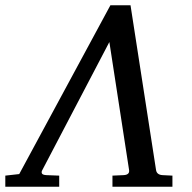

<svg xmlns="http://www.w3.org/2000/svg" viewBox="-65 -707 728 727"><path d="M-44.9 0V-42L7.8 -47.9L353 -687H429.2L525.9 -63Q528.8 -45.4 549.8 -43.9L587.9 -42V0H360.8V-42L403.8 -43.9Q426.3 -45.4 423.8 -63L349.1 -547.9L95.2 -63Q91.3 -56.6 93.5 -50.8Q95.7 -44.9 109.9 -43.9L159.2 -42V0Z"/></svg>

Font: Charis
Style: Italic
Weight: 400
Italic angle: -11°
Designer: Walt Agee, Miriam Martin, Annie Olsen, Victor Gaultney, Lorna Priest, Alan Ward, Bob Hallissy, Martin Hosken, Sharon Cor
Foundry: SIL Global
Version: Version 7.000